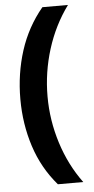

<svg xmlns="http://www.w3.org/2000/svg" viewBox="-59 -993 461 942"><g transform="rotate(-5 171.5 -522.0)"><path d="M40 -518Q40 -643 76 -755.5Q112 -868 187 -958H313Q245 -865 209.5 -751.5Q174 -638 174 -519Q174 -402 209.5 -289.5Q245 -177 312 -86H187Q112 -173 76 -284Q40 -395 40 -518Z"/></g></svg>

Font: Noto Sans Khmer UI SemiCondensed
Style: Bold
Weight: 700
Width: 4
Designer: Danh Hong and the Monotype Design Team
Foundry: Monotype Imaging Inc.
Version: Version 2.002; ttfautohint (v1.8.4.7-5d5b)